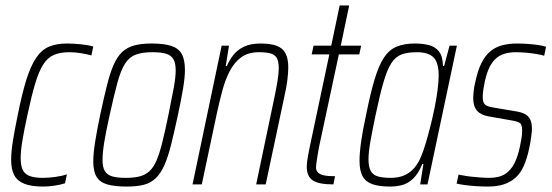

<svg xmlns="http://www.w3.org/2000/svg" viewBox="-20 -678 2028 706"><path d="M139 8Q95 8 69 -2.5Q43 -13 32 -34.5Q21 -56 21 -90Q21 -120 27.5 -160.5Q34 -201 45 -254Q61 -334 77 -385Q93 -436 113 -465.5Q133 -495 160.5 -506.5Q188 -518 227 -518Q251 -518 279 -515Q307 -512 323 -507L316 -474Q300 -479 277.5 -482.5Q255 -486 235 -486Q201 -486 178 -476Q155 -466 139 -441Q123 -416 109.5 -371Q96 -326 81 -256Q69 -201 62.5 -162Q56 -123 56 -96Q56 -67 64.5 -51.5Q73 -36 91.5 -30Q110 -24 138 -24Q159 -24 184 -27.5Q209 -31 226 -37L219 -4Q204 1 181.5 4.5Q159 8 139 8Z M446 8Q401 8 374 0Q347 -8 335 -28Q323 -48 323 -84Q323 -113 329.5 -154.5Q336 -196 348 -254Q362 -319 373.5 -365Q385 -411 398.5 -441Q412 -471 430 -487.5Q448 -504 474 -511Q500 -518 537 -518Q582 -518 609 -509.5Q636 -501 648 -480Q660 -459 660 -421Q660 -393 653 -351.5Q646 -310 634 -254Q620 -189 608.5 -143.5Q597 -98 583.5 -68.5Q570 -39 552 -22Q534 -5 508.5 1.5Q483 8 446 8ZM442 -24Q473 -24 494 -29.5Q515 -35 530 -49Q545 -63 556 -89Q567 -115 577 -155.5Q587 -196 599 -254Q611 -313 618.5 -353Q626 -393 626 -419Q626 -446 617.5 -460.5Q609 -475 590.5 -480.5Q572 -486 541 -486Q503 -486 479 -477Q455 -468 439.5 -443.5Q424 -419 411.5 -373Q399 -327 383 -254Q370 -196 363.5 -156Q357 -116 357 -90Q357 -63 365.5 -49Q374 -35 392.5 -29.5Q411 -24 442 -24Z M688 0 795 -510H822L810 -435H814Q823 -456 837.5 -475Q852 -494 876.5 -506Q901 -518 938 -518Q975 -518 997.5 -509.5Q1020 -501 1030 -481.5Q1040 -462 1040 -430Q1040 -410 1036.5 -382.5Q1033 -355 1025 -320L957 0H922L988 -315Q996 -353 1000.5 -380.5Q1005 -408 1005 -427Q1005 -452 998 -464.5Q991 -477 975 -481.5Q959 -486 932 -486Q892 -486 866.5 -467Q841 -448 824.5 -416Q808 -384 797.5 -344.5Q787 -305 778 -264L722 0Z M1206 0Q1179 0 1160.5 -3.5Q1142 -7 1130.5 -14.5Q1119 -22 1113.5 -34.5Q1108 -47 1108 -65Q1108 -72 1109 -81.5Q1110 -91 1112.5 -104.5Q1115 -118 1119 -138L1191 -478H1126L1133 -510H1198L1229 -658H1264L1233 -510H1308L1301 -478H1226L1153 -137Q1150 -121 1147.5 -105.5Q1145 -90 1143.5 -79Q1142 -68 1142 -63Q1142 -52 1148.5 -44.5Q1155 -37 1170 -33.5Q1185 -30 1212 -30Z M1415 8Q1375 8 1350 -0.5Q1325 -9 1313.5 -29.5Q1302 -50 1302 -87Q1302 -116 1308 -158Q1314 -200 1326 -255Q1342 -335 1357.5 -386.5Q1373 -438 1392 -466.5Q1411 -495 1438.5 -506.5Q1466 -518 1506 -518Q1533 -518 1556 -512.5Q1579 -507 1593.5 -489.5Q1608 -472 1609 -435H1613L1633 -510H1660L1552 0H1525L1537 -75H1533Q1518 -39 1499 -21Q1480 -3 1458.5 2.5Q1437 8 1415 8ZM1417 -24Q1445 -24 1466 -33Q1487 -42 1502.5 -59.5Q1518 -77 1529 -104Q1537 -123 1545.5 -151.5Q1554 -180 1562.5 -213.5Q1571 -247 1578 -281.5Q1585 -316 1589 -347Q1593 -378 1593 -400Q1593 -447 1574.5 -466.5Q1556 -486 1512 -486Q1479 -486 1457 -478Q1435 -470 1419.5 -446.5Q1404 -423 1390.5 -377Q1377 -331 1361 -255Q1349 -197 1342 -157.5Q1335 -118 1335 -92Q1335 -64 1343.5 -49Q1352 -34 1370.5 -29Q1389 -24 1417 -24Z M1774 8Q1753 8 1730.5 6.5Q1708 5 1689.5 2.5Q1671 0 1659 -3L1666 -36Q1673 -35 1685 -32.5Q1697 -30 1712.5 -28.5Q1728 -27 1745 -25.5Q1762 -24 1779 -24Q1815 -24 1837 -38Q1859 -52 1872 -78.5Q1885 -105 1892 -140Q1895 -154 1897.5 -169Q1900 -184 1900 -198Q1900 -221 1890.5 -226.5Q1881 -232 1862 -235L1777 -250Q1748 -255 1734 -271Q1720 -287 1720 -318Q1720 -326 1721.5 -341.5Q1723 -357 1727 -373Q1736 -418 1750.5 -446.5Q1765 -475 1784.5 -490.5Q1804 -506 1828.5 -512Q1853 -518 1881 -518Q1901 -518 1921 -516.5Q1941 -515 1959 -512.5Q1977 -510 1988 -506L1981 -473Q1972 -476 1955 -479Q1938 -482 1917.5 -484Q1897 -486 1875 -486Q1849 -486 1827 -477.5Q1805 -469 1789 -446.5Q1773 -424 1763 -380Q1759 -361 1757 -347Q1755 -333 1755 -322Q1755 -300 1764 -293Q1773 -286 1792 -283L1875 -269Q1895 -266 1908.5 -259.5Q1922 -253 1929 -240Q1936 -227 1936 -204Q1936 -197 1933.5 -176.5Q1931 -156 1926 -133Q1918 -95 1906 -68Q1894 -41 1875.5 -24.5Q1857 -8 1832 0Q1807 8 1774 8Z"/></svg>

Font: Saira Condensed Thin
Style: Italic
Weight: 250
Width: 3
Italic angle: -12°
Designer: Hector Gatti with collaboration of the Omnibus-Type team
Foundry: Omnibus-Type
Version: Version 1.101